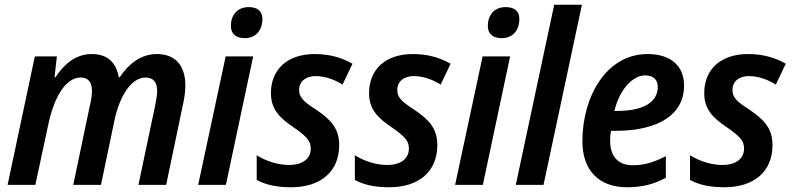

<svg xmlns="http://www.w3.org/2000/svg" viewBox="-20 -780 3342 810"><path d="M12 0H129L183 -251C207 -369 257 -453 320 -453C353 -453 368 -433 368 -395C368 -380 365 -358 359 -334L289 0H406L462 -268C484 -375 534 -453 594 -453C627 -453 643 -433 643 -396C643 -379 639 -357 634 -332L564 0H681L751 -335C758 -365 762 -394 762 -419C762 -503 720 -552 642 -552C574 -552 522 -510 485 -454H481C470 -517 433 -552 367 -552C299 -552 250 -509 214 -454H210L220 -542H127Z M1013 -619C1059 -619 1087 -652 1087 -700C1087 -735 1064 -750 1029 -750C980 -750 954 -715 954 -671C954 -635 978 -619 1013 -619ZM816 0H933L1048 -542H932Z M1208 10C1333 10 1411 -56 1411 -168C1411 -241 1372 -278 1311 -319C1256 -354 1242 -372 1242 -401C1242 -437 1271 -459 1311 -459C1352 -459 1392 -444 1425 -423L1467 -511C1423 -537 1369 -552 1308 -552C1192 -552 1123 -487 1123 -387C1123 -324 1154 -286 1217 -244C1276 -203 1291 -185 1291 -153C1291 -108 1253 -84 1200 -84C1152 -84 1101 -101 1063 -125V-21C1099 -1 1145 10 1208 10Z M1622 10C1747 10 1825 -56 1825 -168C1825 -241 1786 -278 1725 -319C1670 -354 1656 -372 1656 -401C1656 -437 1685 -459 1725 -459C1766 -459 1806 -444 1839 -423L1881 -511C1837 -537 1783 -552 1722 -552C1606 -552 1537 -487 1537 -387C1537 -324 1568 -286 1631 -244C1690 -203 1705 -185 1705 -153C1705 -108 1667 -84 1614 -84C1566 -84 1515 -101 1477 -125V-21C1513 -1 1559 10 1622 10Z M2097 -619C2143 -619 2171 -652 2171 -700C2171 -735 2148 -750 2113 -750C2064 -750 2038 -715 2038 -671C2038 -635 2062 -619 2097 -619ZM1900 0H2017L2132 -542H2016Z M2156 0H2273L2435 -760H2318Z M2625 10C2690 10 2739 -3 2789 -30V-121C2735 -94 2698 -83 2649 -83C2587 -83 2554 -120 2554 -187C2554 -201 2555 -214 2558 -228H2574C2768 -228 2866 -303 2866 -419C2866 -500 2812 -552 2712 -552C2537 -552 2437 -371 2437 -184C2437 -59 2509 10 2625 10ZM2584 -312H2572C2594 -403 2649 -462 2702 -462C2737 -462 2755 -443 2755 -413C2755 -351 2697 -312 2584 -312Z M3036 10C3161 10 3239 -56 3239 -168C3239 -241 3200 -278 3139 -319C3084 -354 3070 -372 3070 -401C3070 -437 3099 -459 3139 -459C3180 -459 3220 -444 3253 -423L3295 -511C3251 -537 3197 -552 3136 -552C3020 -552 2951 -487 2951 -387C2951 -324 2982 -286 3045 -244C3104 -203 3119 -185 3119 -153C3119 -108 3081 -84 3028 -84C2980 -84 2929 -101 2891 -125V-21C2927 -1 2973 10 3036 10Z"/></svg>

Font: Noto Sans SemiCondensed SemiBold
Style: Italic
Weight: 600
Width: 4
Italic angle: -12°
Designer: Monotype Design Team
Foundry: Monotype Imaging Inc.
Version: Version 2.013